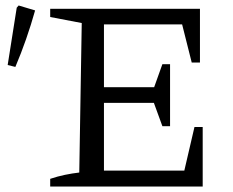

<svg xmlns="http://www.w3.org/2000/svg" viewBox="-20 -680 848 700"><path d="M689 -217H719V0H163V-28Q190 -37 216.5 -42.5Q243 -48 269 -51L278 -596L163 -618V-648H709V-452H679L644 -591H359V-362H542L572 -446H600V-220H572L541 -305H359V-58H652ZM36 -436 8 -443 41 -652 48 -660 108 -642Q78 -535 36 -436Z"/></svg>

Font: Piazzolla
Style: Regular
Weight: 400
Designer: Juan Pablo del Peral
Foundry: Huerta Tipografica
Version: Version 1.330